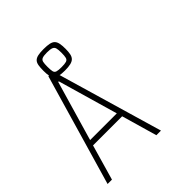

<svg xmlns="http://www.w3.org/2000/svg" viewBox="-218 -970 1119 1119"><g transform="rotate(-45 341.5 -410.0)"><path d="M27 0 227 -688H266L467 0H429L366 -219H126L63 0ZM136 -253H356L249 -624H244ZM319 -643Q290 -643 272 -647.5Q254 -652 244.5 -662Q235 -672 232 -689Q229 -706 229 -731Q229 -757 232 -774.5Q235 -792 244.5 -802Q254 -812 272 -816Q290 -820 319 -820Q348 -820 366.5 -816Q385 -812 394.5 -802Q404 -792 407.5 -774.5Q411 -757 411 -731Q411 -706 407.5 -689Q404 -672 394.5 -662Q385 -652 366.5 -647.5Q348 -643 319 -643ZM319 -671Q346 -671 358.5 -675Q371 -679 374.5 -692Q378 -705 378 -731Q378 -756 374.5 -769Q371 -782 358.5 -787Q346 -792 319 -792Q292 -792 280 -787Q268 -782 265 -769Q262 -756 262 -731Q262 -705 265 -692Q268 -679 280 -675Q292 -671 319 -671Z"/></g></svg>

Font: Saira Thin Condensed
Style: Regular
Weight: 100
Width: 3
Version: Version 1.101